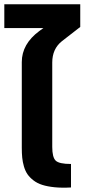

<svg xmlns="http://www.w3.org/2000/svg" viewBox="-61 -869 392 890"><path d="M181.2 -579.1V-188Q181.2 -140.1 197 -124.5Q212.9 -108.9 268.1 -108.9V0Q225.6 2.4 192.1 -1Q158.7 -4.4 135 -12Q111.3 -19.5 94 -33Q76.7 -46.4 66.4 -61.3Q56.2 -76.2 50 -97.2Q43.9 -118.2 42 -138.2Q40 -158.2 40 -184.1V-581.1Q40 -665 121.1 -725.1L140.1 -738.8H-41V-849.1H311V-744.1L226.1 -678.2Q181.2 -642.6 181.2 -579.1Z"/></svg>

Font: LT Superior
Style: Bold
Weight: 400
Designer: Daniel Lyons
Foundry: LyonsType
Version: Version 1.000